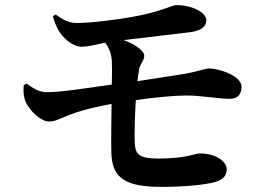

<svg xmlns="http://www.w3.org/2000/svg" viewBox="-20 -732 1040 752"><path d="M299 -549C328 -549 362 -559 392 -565C406 -546 416 -524 418 -494C419 -476 419 -442 418 -401C323 -387 218 -371 164 -371C133 -371 112 -385 85 -404L73 -399C71 -376 72 -358 78 -339C94 -299 139 -256 173 -256C202 -256 224 -274 280 -292C318 -305 369 -316 417 -325C416 -253 415 -178 416 -135C419 -45 456 0 611 0C714 0 785 -10 815 -17C846 -25 868 -38 868 -69C868 -98 828 -131 762 -131C743 -131 711 -111 599 -111C526 -111 510 -127 508 -171C506 -207 508 -275 512 -340C589 -351 664 -358 711 -358C769 -358 843 -344 883 -345C911 -346 926 -363 926 -392C926 -436 836 -464 798 -464C784 -464 760 -453 705 -443L518 -414L525 -462C529 -483 545 -494 545 -514C545 -531 513 -558 464 -575L726 -606C773 -613 788 -631 788 -653C788 -681 737 -712 670 -712C656 -712 613 -689 530 -672C452 -656 336 -642 284 -642C256 -641 228 -652 199 -675L187 -669C192 -651 198 -634 207 -617C225 -584 264 -549 299 -549Z"/></svg>

Font: Source Han Serif CN
Style: Bold
Weight: 700
Designer: Ryoko NISHIZUKA 西塚涼子 (kana & ideographs); Frank Grießhammer (Latin, Greek & Cyrillic); Wenlong ZHANG 张文龙 (bopomofo); San
Foundry: Adobe
Version: Version 2.003;hotconv 1.1.1;makeotfexe 2.6.0